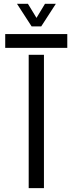

<svg xmlns="http://www.w3.org/2000/svg" viewBox="-20 -977 377 997"><path d="M129 0V-692.4H208.2V0ZM7.1 -728.5V-800H329.4V-728.5ZM144.1 -840 68.3 -957.1H125.1L169.5 -884.1L213.5 -957.1H269.9L194.1 -840Z"/></svg>

Font: Big Shoulders Stencil Text Thin
Style: Regular
Weight: 100
Designer: Patric King
Foundry: XO Type Co
Version: Version 2.001